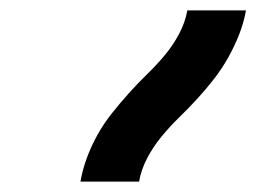

<svg xmlns="http://www.w3.org/2000/svg" viewBox="-20 -792 540 370"><path d="M135 -442Q139 -465 147.5 -488Q156 -511 168 -532.5Q180 -554 195.5 -573.5Q211 -593 228 -612Q245 -631 263 -648.5Q281 -666 297 -685Q313 -704 325 -726.5Q337 -749 341 -772H454Q450 -749 441 -726Q432 -703 420 -681.5Q408 -660 392.5 -640Q377 -620 360 -601.5Q343 -583 325 -565.5Q307 -548 291 -528.5Q275 -509 263.5 -487Q252 -465 248 -442Z"/></svg>

Font: Iosevka Heavy
Style: Italic
Weight: 900
Italic angle: -9°
Monospace: yes
Designer: Belleve Invis
Foundry: Belleve Invis
Version: Version 32.5.0; ttfautohint (v1.8.4)